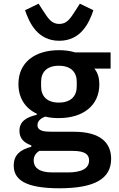

<svg xmlns="http://www.w3.org/2000/svg" viewBox="-20 -797 640 1029"><path d="M298.3 212C486.2 212 575.6 161.6 575.6 54.3C575.6 -31.6 518.5 -90.9 375.7 -90.9H258.9C215.6 -90.9 180.8 -94.8 180.8 -127.1C180.8 -150.6 202.4 -164.8 222.7 -172.2C244.7 -166.2 269.2 -164.1 295.1 -164.1C426.1 -164.1 512.4 -232.2 512.4 -344.8C512.4 -377.8 505 -406.2 485.8 -429.3H572.8V-516H383.2C357.2 -524.1 327.8 -528.1 296.5 -528.1C164.8 -528.1 78.8 -460.9 78.8 -346.9C78.8 -271.7 115.4 -216.6 177.2 -187.5V-181.8C122.5 -169 84.2 -147 84.2 -96.2C84.2 -54.3 108.7 -31.6 147.7 -18.1V-10.3C88.8 5 53.6 33 53.6 90.2C53.6 164.1 112.2 212 298.3 212ZM114.3 -742.2C137.4 -673.7 181.8 -578.5 297.6 -578.5C413.4 -578.5 457.7 -673.7 480.5 -742.2L408 -777.3L387.1 -744.7C356.2 -696 338.4 -668.7 297.6 -668.7C256.7 -668.7 239 -696 207.7 -744.7L186.8 -777.3ZM160.5 63.2C160.5 40.8 171.2 23.4 191.1 11.7H368.6C436.4 11.7 457.4 31.2 457.4 62.9C457.4 105.1 419 127.1 343.4 127.1H259.2C187.9 127.1 160.5 99.4 160.5 63.2ZM200.3 -333.5V-359C200.3 -409.4 230.1 -444.6 295.1 -444.6C361.2 -444.6 391.3 -409.4 391.3 -359V-333.5C391.3 -283 361.2 -247.2 295.1 -247.2C230.1 -247.2 200.3 -283 200.3 -333.5Z"/></svg>

Font: Margiela Mono SemiBold
Style: Regular
Weight: 600
Designer: Mike Abbink, Paul van der Laan, Pieter van Rosmalen
Foundry: Bold Monday
Version: Version 2.003 2021